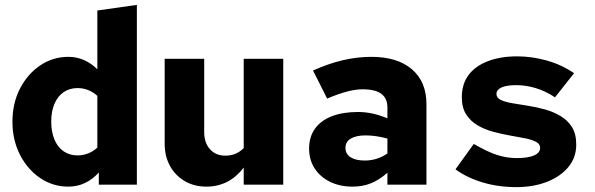

<svg xmlns="http://www.w3.org/2000/svg" viewBox="-20 -757 2440 787"><path d="M260 8Q197 8 145 -27Q93 -62 62 -122.5Q31 -183 31 -258Q31 -334 62 -394Q93 -454 145 -489Q197 -524 260 -524Q295 -524 325 -510.5Q355 -497 379 -473V-714L541 -737V0H385V-50Q360 -22 328.5 -7Q297 8 260 8ZM298 -120Q321 -120 342 -128.5Q363 -137 379 -152V-364Q363 -379 342 -387.5Q321 -396 298 -396Q265 -396 240.5 -379Q216 -362 203 -331Q190 -300 190 -258Q190 -217 203 -185.5Q216 -154 240.5 -137Q265 -120 298 -120Z M826 8Q776 8 737.5 -14.5Q699 -37 677 -76.5Q655 -116 655 -168V-516H817V-215Q817 -172 840.5 -145.5Q864 -119 903 -119Q926 -119 944.5 -126.5Q963 -134 979 -150V-516H1141V0H979V-70Q919 8 826 8Z M1425 8Q1373 8 1332.5 -12Q1292 -32 1269.5 -67Q1247 -102 1247 -148Q1247 -196 1271 -229.5Q1295 -263 1340 -280.5Q1385 -298 1448 -298Q1476 -298 1505 -292Q1534 -286 1568 -272V-316Q1568 -354 1543 -372.5Q1518 -391 1466 -391Q1437 -391 1401.5 -381.5Q1366 -372 1321 -353L1263 -468Q1328 -497 1386.5 -510.5Q1445 -524 1502 -524Q1609 -524 1668.5 -473Q1728 -422 1728 -330V0H1568V-49Q1534 -19 1500 -5.5Q1466 8 1425 8ZM1396 -151Q1396 -126 1417 -112.5Q1438 -99 1475 -99Q1501 -99 1524.5 -106.5Q1548 -114 1568 -128V-189Q1546 -195 1523.5 -198.5Q1501 -202 1479 -202Q1440 -202 1418 -189Q1396 -176 1396 -151Z M2097 10Q2022 10 1957.5 -9.5Q1893 -29 1847 -63L1922 -167Q1979 -134 2018.5 -121.5Q2058 -109 2098 -109Q2145 -109 2169.5 -120Q2194 -131 2194 -151Q2194 -167 2176.5 -176Q2159 -185 2130.5 -190.5Q2102 -196 2068 -202Q2034 -208 1999.5 -217.5Q1965 -227 1936.5 -244Q1908 -261 1890.5 -288.5Q1873 -316 1873 -358Q1873 -413 1901 -450Q1929 -487 1980.5 -506.5Q2032 -526 2100 -526Q2160 -526 2221 -509Q2282 -492 2333 -457L2255 -358Q2216 -384 2175.5 -396Q2135 -408 2096 -408Q2056 -408 2035.5 -398.5Q2015 -389 2015 -372Q2015 -356 2032.5 -347.5Q2050 -339 2079.5 -334Q2109 -329 2144 -323.5Q2179 -318 2213.5 -308.5Q2248 -299 2277.5 -281.5Q2307 -264 2324.5 -236Q2342 -208 2342 -164Q2342 -111 2309.5 -72Q2277 -33 2221.5 -11.5Q2166 10 2097 10Z"/></svg>

Font: Red Hat Mono
Style: Regular
Weight: 300
Monospace: yes
Designer: Pentagram, MCKL
Foundry: Pentagram, MCKL
Version: Version 1.023